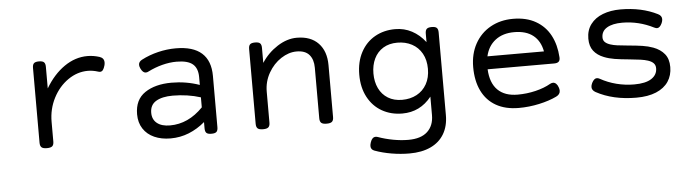

<svg xmlns="http://www.w3.org/2000/svg" viewBox="-44 -639 3685 1016"><g transform="rotate(-5 1799.0 -131.0)"><path d="M505.9 -451.7Q529.8 -443.8 529.8 -420.4Q529.8 -412.6 527.8 -405.3Q523.4 -389.2 517.3 -381.1Q511.2 -373 502 -373Q496.6 -373 491.2 -375Q463.9 -383.8 437.5 -383.8Q381.3 -383.8 332 -349.6Q282.7 -315.4 252.9 -257.6Q223.1 -199.7 223.1 -131.8V-26.9Q223.1 -9.8 215.1 -2.4Q207 4.9 187 4.9H186Q166 4.9 158 -2.4Q149.9 -9.8 149.9 -26.9V-424.3Q149.9 -441.4 157.2 -448.7Q164.6 -456.1 183.6 -456.1H184.6Q203.6 -456.1 210.9 -448.7Q218.3 -441.4 218.3 -424.3V-309.6Q260.7 -381.3 318.8 -421.6Q377 -461.9 441.9 -461.9Q473.6 -461.9 505.9 -451.7Z M1094.7 -299.3V-26.9Q1094.7 -9.8 1087.4 -2.4Q1080.1 4.9 1061 4.9H1060.1Q1041 4.9 1033.7 -2.4Q1026.4 -9.8 1026.4 -26.9V-60.1Q986.8 -26.4 940.7 -7.8Q894.5 10.7 843.3 10.7Q794.4 10.7 756.8 -6.1Q719.2 -22.9 698.2 -55.2Q677.2 -87.4 677.2 -131.8Q677.2 -209.5 731.7 -246.1Q786.1 -282.7 873 -282.7Q950.7 -282.7 1021.5 -257.8V-299.3Q1021.5 -346.7 994.9 -368.9Q968.3 -391.1 909.2 -391.1Q872.6 -391.1 833 -380.9Q793.5 -370.6 757.8 -352.5Q750 -348.1 742.7 -348.1Q727.1 -348.1 715.8 -371.6Q710.4 -383.3 710.4 -391.1Q710.4 -408.2 728.5 -417.5Q769.5 -439 816.7 -450.4Q863.8 -461.9 911.1 -461.9Q1002.9 -461.9 1048.8 -420.9Q1094.7 -379.9 1094.7 -299.3ZM1021.5 -138.7V-191.9Q988.3 -202.6 950.2 -208.3Q912.1 -213.9 873.5 -213.9Q817.4 -213.9 784.9 -194.6Q752.4 -175.3 752.4 -133.3Q752.4 -97.7 777.1 -77.9Q801.8 -58.1 846.2 -58.1Q943.4 -58.1 1021.5 -138.7Z M1709 -302.7V-26.9Q1709 -9.8 1700.9 -2.4Q1692.9 4.9 1672.9 4.9H1671.9Q1651.9 4.9 1643.8 -2.4Q1635.7 -9.8 1635.7 -26.9V-295.4Q1635.7 -339.4 1614 -364.5Q1592.3 -389.6 1546.9 -389.6Q1504.9 -389.6 1464.1 -363Q1423.3 -336.4 1397.2 -290.8Q1371.1 -245.1 1371.1 -191.4V-26.9Q1371.1 -9.8 1363 -2.4Q1355 4.9 1335 4.9H1334Q1314 4.9 1305.9 -2.4Q1297.9 -9.8 1297.9 -26.9V-424.3Q1297.9 -441.4 1305.2 -448.7Q1312.5 -456.1 1331.5 -456.1H1332.5Q1351.6 -456.1 1358.9 -448.7Q1366.2 -441.4 1366.2 -424.3V-344.7Q1399.4 -396 1450.7 -429Q1502 -461.9 1554.2 -461.9Q1627.9 -461.9 1668.5 -419.4Q1709 -377 1709 -302.7Z M2236.3 -378.9V-424.3Q2236.3 -441.4 2243.7 -448.7Q2251 -456.1 2270 -456.1H2271Q2290 -456.1 2297.4 -448.7Q2304.7 -441.4 2304.7 -424.3V14.6Q2304.7 72.8 2280 114.5Q2255.4 156.2 2208.5 178.2Q2161.6 200.2 2095.7 200.2Q2048.8 200.2 2001 192.1Q1953.1 184.1 1911.6 168.9Q1892.6 162.1 1892.6 143.1Q1892.6 135.3 1896.5 123.5Q1905.3 96.7 1924.3 96.7Q1929.7 96.7 1935.1 98.6Q1973.1 112.3 2015.1 120.1Q2057.1 127.9 2095.7 127.9Q2163.1 127.9 2197.3 95.9Q2231.4 64 2231.4 8.3V-89.8Q2170.9 -13.7 2076.7 -13.7Q2016.1 -13.7 1968.5 -40.8Q1920.9 -67.9 1893.8 -118.7Q1866.7 -169.4 1866.7 -237.8Q1866.7 -306.2 1893.8 -356.9Q1920.9 -407.7 1968.5 -434.8Q2016.1 -461.9 2076.7 -461.9Q2124.5 -461.9 2165 -440.4Q2205.6 -418.9 2236.3 -378.9ZM1941.9 -237.8Q1941.9 -193.4 1958.5 -158.9Q1975.1 -124.5 2006.6 -105.2Q2038.1 -85.9 2081.5 -85.9Q2125 -85.9 2158.9 -104Q2192.9 -122.1 2212.2 -156.5Q2231.4 -190.9 2231.4 -237.8Q2231.4 -284.7 2212.2 -319.1Q2192.9 -353.5 2158.9 -371.6Q2125 -389.6 2081.5 -389.6Q2038.1 -389.6 2006.6 -370.4Q1975.1 -351.1 1958.5 -316.7Q1941.9 -282.2 1941.9 -237.8Z M2930.2 -237.8Q2931.2 -221.7 2923.6 -214.6Q2916 -207.5 2899.4 -207.5H2545.9Q2549.3 -134.8 2586.9 -97.4Q2624.5 -60.1 2692.9 -60.1Q2741.7 -60.1 2788.3 -71.3Q2835 -82.5 2868.7 -102.1Q2877 -106.4 2883.8 -106.4Q2893.1 -106.4 2900.6 -99.4Q2908.2 -92.3 2912.6 -79.1Q2916 -70.3 2916 -61.5Q2916 -42 2894.5 -31.7Q2855 -12.7 2801.3 -1Q2747.6 10.7 2692.9 10.7Q2622.1 10.7 2572.3 -17.6Q2522.5 -45.9 2496.6 -99.1Q2470.7 -152.3 2470.7 -225.6Q2470.7 -295.4 2500.2 -349.1Q2529.8 -402.8 2582.5 -432.4Q2635.3 -461.9 2702.6 -461.9Q2773.4 -461.9 2823.2 -433.3Q2873 -404.8 2899.7 -354.5Q2926.3 -304.2 2930.2 -237.8ZM2550.8 -275.9H2851.1Q2840.8 -331.5 2803.5 -361.3Q2766.1 -391.1 2702.6 -391.1Q2642.1 -391.1 2602.5 -360.6Q2563 -330.1 2550.8 -275.9Z M3104 -38.1Q3085 -48.8 3085 -65.9Q3085 -75.2 3090.8 -87.4Q3102.5 -110.4 3117.2 -110.4Q3124.5 -110.4 3132.3 -106Q3172.4 -83.5 3218.3 -71.8Q3264.2 -60.1 3312.5 -60.1Q3372.6 -60.1 3403.6 -80.3Q3434.6 -100.6 3434.6 -135.3Q3434.6 -151.9 3424.6 -162.4Q3414.6 -172.9 3395 -179.2Q3378.4 -184.6 3356 -187.7Q3333.5 -190.9 3298.3 -194.3Q3250.5 -198.7 3220.2 -203.6Q3189.9 -208.5 3164.1 -218.8Q3129.4 -232.4 3110.1 -257.3Q3090.8 -282.2 3090.8 -322.3Q3090.8 -367.2 3114.5 -398.7Q3138.2 -430.2 3179.4 -446Q3220.7 -461.9 3273.4 -461.9Q3385.3 -461.9 3469.7 -419.4Q3489.3 -409.7 3489.3 -391.6Q3489.3 -381.8 3484.4 -370.6Q3473.1 -346.2 3458 -346.2Q3453.1 -346.2 3443.4 -350.6Q3363.8 -391.1 3276.4 -391.1Q3224.6 -391.1 3195.3 -373.5Q3166 -356 3166 -322.3Q3166 -307.1 3175.8 -297.6Q3185.5 -288.1 3203.6 -282.2Q3219.7 -276.9 3239.7 -274.2Q3259.8 -271.5 3296.4 -268.1Q3341.8 -264.2 3372.6 -259.5Q3403.3 -254.9 3429.7 -245.1Q3467.3 -231 3488.5 -204.8Q3509.8 -178.7 3509.8 -135.3Q3509.8 -91.3 3487.8 -58.3Q3465.8 -25.4 3422.6 -7.3Q3379.4 10.7 3317.4 10.7Q3193.4 10.7 3104 -38.1Z"/></g></svg>

Font: Courier Prime Sans
Style: Regular
Weight: 400
Designer: Alan Dague-Greene
Foundry: Quote-Unquote Apps
Version: Version 3.020